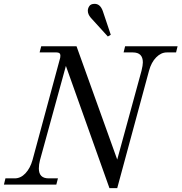

<svg xmlns="http://www.w3.org/2000/svg" viewBox="-30 -950 934 988"><path d="M259.8 0H-9.8L-2 -32.2H45.9Q76.7 -32.2 101.1 -58.3Q125.5 -84.5 137.2 -126L279.8 -652.8Q280.8 -656.7 280.8 -664.1Q280.8 -680.2 261.2 -680.2H173.8L182.1 -711.9H363.8L573.2 -128.9L698.2 -585.9Q705.1 -614.3 705.1 -628.9Q705.1 -680.2 653.8 -680.2H606L613.8 -711.9H883.8L876 -680.2H828.1Q798.8 -680.2 773.7 -654.8Q748.5 -629.4 736.8 -585.9L573.2 18.1H533.2L309.1 -610.8L175.8 -126Q169.9 -103 169.9 -83Q169.9 -32.2 220.2 -32.2H268.1ZM421.9 -895Q421.9 -907.2 429.7 -918.7Q437.5 -930.2 457 -930.2Q485.8 -930.2 499 -893.1L540 -771L524.9 -762.2L437 -858.9Q421.9 -876.5 421.9 -895Z"/></svg>

Font: Flanker Steampunk
Style: Italic
Weight: 400
Italic angle: -12°
Designer: Alexey Kryukov, Leonardo Di Lena
Foundry: Alexey Kryukov, Leonardo Di Lena
Version: 1.210